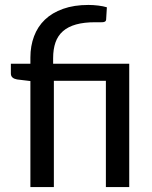

<svg xmlns="http://www.w3.org/2000/svg" viewBox="-20 -757 617 777"><path d="M103 0V-429L49 -435.5Q37.5 -437.5 30.8 -443.2Q24 -449 24 -459.5V-499H103V-524.5Q103 -571 117.8 -610.2Q132.5 -649.5 161.8 -677.5Q191 -705.5 235.2 -721.2Q279.5 -737 338 -737Q357 -737 377.5 -734.5Q398 -732 412.5 -727.5L409.5 -677.5Q409 -672.5 405.8 -670.2Q402.5 -668 396.8 -667.2Q391 -666.5 383 -666.8Q375 -667 365 -667Q320 -667 287.8 -658Q255.5 -649 234.8 -630.8Q214 -612.5 204.5 -585.2Q195 -558 195 -521.5V-499H503V0H408.5V-430H198V0Z"/></svg>

Font: Lato Medium
Style: Regular
Weight: 500
Designer: Lukasz Dziedzic
Foundry: tyPoland Lukasz Dziedzic
Version: Version 2.006; 2014-01-15